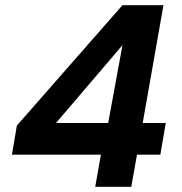

<svg xmlns="http://www.w3.org/2000/svg" viewBox="-20 -720 701 740"><path d="M347 0 369 -124H26L45 -236L452 -700H610L530 -246H619L598 -124H508L486 0ZM196 -246H397L452 -546Z"/></svg>

Font: DM Sans 11pt ExtraBold
Style: Italic
Weight: 800
Italic angle: -10°
Version: Version 4.004;gftools[0.9.30]